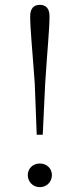

<svg xmlns="http://www.w3.org/2000/svg" viewBox="-20 -763 329 795"><path d="M145 12C174 12 195 -11 195 -38C195 -65 174 -86 145 -86C116 -86 95 -65 95 -38C95 -11 116 12 145 12ZM145 -743C120 -743 105 -728 105 -696C105 -642 114 -557 124 -416L132 -205H157L167 -416C176 -557 185 -642 185 -696C185 -728 170 -743 145 -743Z"/></svg>

Font: Source Han Serif TW VF
Style: Regular
Weight: 250
Designer: Ryoko NISHIZUKA 西塚涼子 (kana & ideographs); Frank Grießhammer (Latin, Greek & Cyrillic); Wenlong ZHANG 张文龙 (bopomofo); San
Foundry: Adobe
Version: Version 2.002;hotconv 1.1.0;makeotfexe 2.6.0